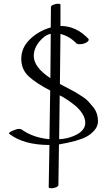

<svg xmlns="http://www.w3.org/2000/svg" viewBox="-20 -816 579 1029"><path d="M252 -669 253 -778Q253 -785 266 -790.5Q279 -796 290.5 -796Q302 -796 304 -792V-677Q388 -677 454 -608Q459 -598 445 -589.5Q431 -581 414.5 -579.5Q398 -578 390 -583Q353 -622 304 -634Q302 -456 301 -366Q306 -363 337 -347Q368 -331 378.5 -325Q389 -319 415 -302.5Q441 -286 452 -274Q463 -262 478 -244Q505 -212 505 -165Q505 -139 485.5 -117Q466 -95 442.5 -83Q419 -71 384 -61Q344 -50 296 -42Q294 102 293 175Q293 183 280 188Q267 193 255 193Q243 193 241 188Q243 36 245 -39Q109 -39 32 -97Q28 -99 28 -101Q28 -107 49 -116Q70 -125 80.5 -125Q91 -125 96 -122Q157 -78 245 -70L249 -331Q175 -369 134.5 -406Q94 -443 94 -501.5Q94 -560 140 -605Q186 -650 252 -669ZM161 -516Q161 -456 250 -397Q250 -477 252 -635Q219 -628 190 -592Q161 -556 161 -516ZM297 -70Q338 -72 372 -86Q437 -112 437 -158Q437 -183 420 -209Q403 -235 378 -254Q332 -290 300 -305Q298 -149 297 -70Z"/></svg>

Font: Handlee
Style: Regular
Weight: 400
Designer: Joe Prince
Foundry: Joe Prince
Version: Version 1.001